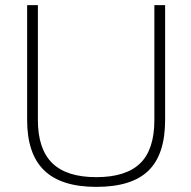

<svg xmlns="http://www.w3.org/2000/svg" viewBox="-20 -720 748 750"><path d="M86 -251V-700H128V-251Q128 -138 184 -83Q240 -28 356 -28Q472 -28 527.5 -82Q583 -136 583 -251V-700H625V-251Q625 -117 560 -53.5Q495 10 356 10Q219 10 152.5 -54.5Q86 -119 86 -251Z"/></svg>

Font: Krub ExtraLight
Style: Regular
Weight: 275
Designer: Ekaluck Peanpanawate
Foundry: Cadson Demak Co.,Ltd.
Version: Version 1.000; ttfautohint (v1.6)